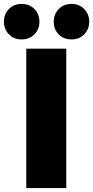

<svg xmlns="http://www.w3.org/2000/svg" viewBox="-57 -959 475 979"><path d="M77 -711H281V0H77ZM217 -848Q217 -887 242.5 -913Q268 -939 308 -939Q347 -939 372.5 -913Q398 -887 398 -848Q398 -810 372.5 -784Q347 -758 308 -758Q268 -758 242.5 -783.5Q217 -809 217 -848ZM-37 -848Q-37 -887 -11.5 -913Q14 -939 53 -939Q93 -939 118.5 -913Q144 -887 144 -848Q144 -810 118.5 -784Q93 -758 53 -758Q14 -758 -11.5 -784Q-37 -810 -37 -848Z"/></svg>

Font: Nebula Sans Black
Style: Regular
Weight: 900
Designer: Paul D. Hunt for Adobe (as Source Sans)
Foundry: Nebula Entertainment & Broadcasting LLC
Version: Version 1.010